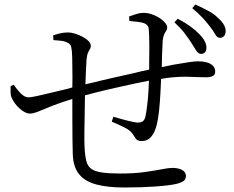

<svg xmlns="http://www.w3.org/2000/svg" viewBox="-20 -811 1040 852"><path d="M217 -633 216 -654Q230 -659 246.5 -663Q263 -667 283 -667Q296 -667 313.5 -661.5Q331 -656 347 -647.5Q363 -639 373 -628.5Q383 -618 383 -608Q383 -599 379 -593Q375 -587 370.5 -577Q366 -567 364 -547Q363 -526 361 -490Q360 -465 359 -437Q373 -440 390 -444Q429 -454 478 -465Q527 -476 576 -487Q611 -496 642 -502Q642 -522 642 -545Q643 -585 642.5 -622Q642 -659 640 -682Q639 -703 613 -710Q602 -713 587 -714.5Q572 -716 554 -718L553 -738Q570 -744 586 -749Q602 -754 616 -754Q640 -754 664.5 -743.5Q689 -733 705.5 -717.5Q722 -702 722 -689Q722 -681 717.5 -674.5Q713 -668 708.5 -658.5Q704 -649 702 -631Q701 -602 699 -564Q699 -540 698 -513Q726 -519 750 -524Q790 -531 818 -535Q846 -539 858 -539Q879 -539 896.5 -534.5Q914 -530 924.5 -519.5Q935 -509 935 -493Q935 -479 924 -473.5Q913 -468 893 -468Q873 -468 853 -469Q833 -470 807.5 -470.5Q782 -471 747 -468Q723 -466 695 -461Q694 -433 692 -401Q690 -359 686 -321.5Q682 -284 676 -259Q668 -225 651.5 -205Q635 -185 608 -185Q597 -185 590 -189Q583 -193 575 -207Q563 -230 534 -244.5Q505 -259 476 -271L483 -293Q516 -283 548 -275Q580 -267 593 -267Q604 -267 612 -271.5Q620 -276 625 -292Q629 -310 633 -342Q637 -374 639 -410Q640 -433 641 -453Q585 -442 527 -429Q467 -416 415 -403Q382 -395 357 -388Q356 -354 356 -317Q355 -269 354.5 -227.5Q354 -186 355 -161Q357 -121 363 -97Q369 -73 385.5 -61.5Q402 -50 433 -45.5Q464 -41 514 -41Q576 -41 622 -47.5Q668 -54 698.5 -60Q729 -66 745 -66Q762 -66 775.5 -62Q789 -58 797 -50Q805 -42 805 -30Q805 -16 795.5 -8.5Q786 -1 763 5Q733 12 671 16.5Q609 21 531 21Q459 21 409 8Q359 -5 332.5 -36Q306 -67 303 -123Q302 -154 301.5 -198.5Q301 -243 301 -295Q301 -333 301 -372Q250 -356 216 -343Q174 -326 151 -316.5Q128 -307 113 -307Q92 -307 67.5 -329Q43 -351 31 -379Q27 -388 27 -401.5Q27 -415 27 -429L41 -435Q54 -415 71.5 -397Q89 -379 107 -379Q117 -379 144.5 -385Q172 -391 207 -399.5Q242 -408 276 -416Q289 -420 301 -423Q302 -469 301 -509Q301 -559 299 -583Q297 -605 292 -612Q287 -619 275 -624Q264 -629 247.5 -630.5Q231 -632 217 -633ZM827 -624Q814 -644 798 -665Q782 -686 754 -712L769 -728Q804 -709 826.5 -692.5Q849 -676 866 -658Q883 -640 890 -625Q897 -610 896 -596Q895 -583 887.5 -577Q880 -571 870 -572Q859 -573 849.5 -588.5Q840 -604 827 -624ZM911 -694Q896 -714 878.5 -732.5Q861 -751 833 -775L847 -791Q884 -774 907.5 -761Q931 -748 948 -731Q967 -714 975 -698Q983 -682 981 -669Q980 -656 973 -649.5Q966 -643 955 -643Q943 -644 934.5 -659.5Q926 -675 911 -694Z"/></svg>

Font: Early Summer Mincho
Style: Regular
Weight: 400
Designer: GuiWonder
Version: Version 1.002